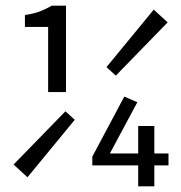

<svg xmlns="http://www.w3.org/2000/svg" viewBox="-20 -658 640 678"><path d="M150 -333V-563H68V-605Q101 -610 121.5 -618Q142 -626 163 -638H213V-333ZM77 -32 28 -77 211 -265 244 -235ZM389 -391 356 -421 523 -624 572 -579ZM468 0V-74H306V-105L419 -317L465 -297L368 -116H468V-213H525V-116H575V-74H525V0Z"/></svg>

Font: Source Code Pro
Style: Regular
Weight: 400
Monospace: yes
Designer: Paul D. Hunt, Teo Tuominen
Foundry: Adobe Systems Incorporated
Version: Version 2.030;PS 1.000;hotconv 16.6.51;makeotf.lib2.5.65220